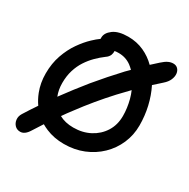

<svg xmlns="http://www.w3.org/2000/svg" viewBox="-174 -871 1090 1106"><g transform="rotate(30 371.0 -318.0)"><path d="M102 75Q80 75 66 60.5Q52 46 49.5 24.5Q47 3 60 -18Q88 -63 118 -107Q97 -137 83 -173Q62 -227 62 -290Q62 -357 81.5 -412.5Q101 -468 131 -511Q161 -554 193 -584Q216 -606 236 -620Q236 -624 236 -629Q236 -660 270 -685.5Q304 -711 369 -711Q426 -711 474 -689Q520 -668 556 -632Q578 -652 600 -672Q621 -691 637.5 -699Q654 -707 671 -707Q690 -707 701.5 -695Q713 -683 715 -664.5Q717 -646 708 -624.5Q699 -603 676 -583Q650 -560 625 -537Q625 -537 626 -537Q652 -485 666 -424.5Q680 -364 680 -300Q680 -236 655.5 -179.5Q631 -123 587 -80.5Q543 -38 484 -14Q425 10 355 10Q289 10 235 -13Q216 -21 199 -31Q177 2 156 36Q132 75 102 75ZM539 -454Q506 -420 475 -387Q384 -288 307 -184Q283 -153 261 -121Q300 -99 355 -99Q416 -99 464.5 -124.5Q513 -150 541.5 -195Q570 -240 570 -300Q570 -351 556 -405Q549 -431 539 -454ZM187 -207Q247 -289 311 -368Q379 -450 451 -527Q464 -540 477 -553Q465 -565 452 -575Q415 -602 368 -602Q352 -602 341 -600Q342 -587 337 -573Q330 -556 313 -545Q286 -525 261 -500Q236 -475 216 -444.5Q196 -414 184 -375.5Q172 -337 172 -290Q172 -245 187 -207Z"/></g></svg>

Font: Shantell Sans Light Medium
Style: Regular
Weight: 500
Version: Version 1.008;[ac192a2d6]